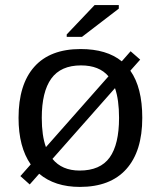

<svg xmlns="http://www.w3.org/2000/svg" viewBox="-20 -733 640 763"><path d="M545.4 -264.6Q545.4 -131.8 481.9 -61Q418.5 9.8 297.4 9.8Q197.8 9.8 135.7 -42.5L98.1 0L61 -33.2L102.1 -79.6Q53.7 -148.9 53.7 -264.6Q53.7 -397.5 116.5 -467.8Q179.2 -538.1 300.3 -538.1Q404.3 -538.1 463.9 -489.3L499 -529.3L537.1 -496.1L498 -452.1Q545.4 -385.3 545.4 -264.6ZM453.1 -264.6Q453.1 -336.4 437 -382.8L188.5 -101.6Q226.1 -55.2 296.4 -55.2Q378.4 -55.2 415.8 -107.2Q453.1 -159.2 453.1 -264.6ZM146 -264.6Q146 -193.4 162.6 -148.4L411.1 -429.7Q374.5 -473.1 301.8 -473.1Q221.7 -473.1 183.8 -420.7Q146 -368.2 146 -264.6ZM245.1 -586.4V-596.2L356 -712.9H452.1V-698.7L305.7 -586.4Z"/></svg>

Font: Liberation Mono
Style: Regular
Weight: 400
Monospace: yes
Designer: Steve Matteson
Foundry: Ascender Corporation
Version: Version 2.1.5